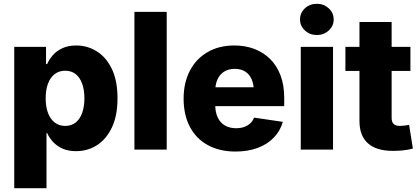

<svg xmlns="http://www.w3.org/2000/svg" viewBox="-20 -790 2218 1014"><path d="M55.2 204.1V-542.5H223.1V-451.7H229Q239.7 -476.6 259.5 -499Q279.3 -521.5 309.8 -535.6Q340.3 -549.8 382.8 -549.8Q440.9 -549.8 490.5 -519.3Q540 -488.8 570.3 -426.8Q600.6 -364.7 600.6 -270.5Q600.6 -179.7 571.3 -117.4Q542 -55.2 492.4 -23.4Q442.9 8.3 381.3 8.3Q340.8 8.3 310.5 -5.1Q280.3 -18.6 260.3 -40.3Q240.2 -62 229 -87.4H225.6V204.1ZM324.2 -125Q357.4 -125 379.9 -143.1Q402.3 -161.1 414.1 -194.1Q425.8 -227.1 425.8 -271Q425.8 -314.9 414.1 -347.7Q402.3 -380.4 379.9 -398.4Q357.4 -416.5 324.2 -416.5Q292 -416.5 268.8 -398.7Q245.6 -380.9 233.4 -348.4Q221.2 -315.9 221.2 -271Q221.2 -226.6 233.4 -193.8Q245.6 -161.1 268.8 -143.1Q292 -125 324.2 -125Z M860.4 -727.5V0H689.9V-727.5Z M1223.6 10.3Q1139.2 10.3 1077.4 -23.7Q1015.6 -57.6 982.7 -120.4Q949.7 -183.1 949.7 -269.5Q949.7 -353 982.7 -416.3Q1015.6 -479.5 1075.9 -514.6Q1136.2 -549.8 1217.8 -549.8Q1275.4 -549.8 1323.5 -531.5Q1371.6 -513.2 1407 -478Q1442.4 -442.9 1461.7 -391.4Q1481 -339.8 1481 -272.9V-229.5H1009.3V-329.1H1399.9L1320.8 -305.7Q1320.8 -343.3 1309.3 -370.4Q1297.9 -397.5 1275.4 -411.9Q1252.9 -426.3 1219.7 -426.3Q1186.5 -426.3 1163.6 -411.6Q1140.6 -397 1128.7 -370.8Q1116.7 -344.7 1116.7 -309.1V-237.3Q1116.7 -196.3 1130.4 -168.5Q1144 -140.6 1168.9 -126.7Q1193.8 -112.8 1227.1 -112.8Q1250.5 -112.8 1269.3 -119.4Q1288.1 -126 1301.5 -138.4Q1314.9 -150.9 1321.8 -168.9L1473.6 -146.5Q1460.4 -99.1 1426.5 -63.7Q1392.6 -28.3 1341.3 -9Q1290 10.3 1223.6 10.3Z M1568.4 0V-542.5H1738.8V0ZM1653.3 -605Q1616.2 -605 1590.3 -629.2Q1564.5 -653.3 1564.5 -687Q1564.5 -722.2 1590.3 -746.1Q1616.2 -770 1653.3 -770Q1689.9 -770 1716.1 -746.1Q1742.2 -722.2 1742.2 -687Q1742.2 -652.8 1716.1 -628.9Q1689.9 -605 1653.3 -605Z M2147.5 -542.5V-415.5H1804.2V-542.5ZM1878.4 -673.8H2048.3V-168Q2048.3 -146 2058.6 -135.5Q2068.8 -125 2092.3 -125Q2101.6 -125 2117.7 -127Q2133.8 -128.9 2140.6 -130.4L2160.6 -5.4Q2133.3 2 2106.4 4.4Q2079.6 6.8 2055.2 6.8Q1967.8 6.8 1923.1 -33.2Q1878.4 -73.2 1878.4 -150.9Z"/></svg>

Font: Inter 16pt ExtraBold
Style: Regular
Weight: 800
Version: Version 4.001;git-66647c0bb